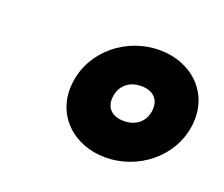

<svg xmlns="http://www.w3.org/2000/svg" viewBox="-63 -794 546 469"><g transform="rotate(20 210.0 -559.0)"><path d="M419 -559C430 -645 366 -705 282 -705C198 -705 120 -645 109 -559C98 -473 162 -413 246 -413C330 -413 408 -473 419 -559ZM213 -559C217 -590 240 -607 270 -607C300 -607 319 -590 315 -559C311 -529 288 -512 258 -512C228 -512 209 -529 213 -559Z"/></g></svg>

Font: Falling Sky
Style: ExBdObl
Weight: 400
Designer: Paul D. Hunt
Foundry: Adobe Systems Incorporated
Version: Version 1.02